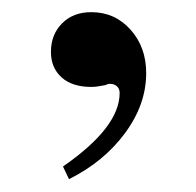

<svg xmlns="http://www.w3.org/2000/svg" viewBox="-20 -133 318 311"><path d="M82 136.7Q173.8 73.2 173.8 17.6Q173.8 10.7 169.4 6.8Q165 2.9 159.2 2.9Q157.2 2.9 156.2 2.9Q155.3 2.9 150.4 4.9Q145.5 5.9 139.6 6.8Q133.8 7.8 127.9 7.8Q96.7 7.8 79.6 -7.8Q62.5 -23.4 62.5 -48.8Q62.5 -77.1 80.6 -95.2Q98.6 -113.3 127.9 -113.3Q166 -113.3 191.4 -85Q216.8 -56.6 216.8 -14.6Q216.8 36.1 182.6 82.5Q148.4 128.9 91.8 157.2Z"/></svg>

Font: Jomolhari
Style: Regular
Weight: 400
Designer: Christopher J. Fynn
Foundry: Christopher  J.  Fynn (Karma Drubgy¸ Tenzin).
Version: Version 1.000